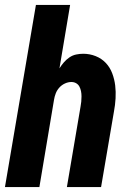

<svg xmlns="http://www.w3.org/2000/svg" viewBox="-22 -755 542 775"><path d="M-2 0 123 -735H261L218 -479Q226 -492 236 -503.5Q246 -515 258.5 -523.5Q271 -532 285.5 -535Q300 -538 314 -538Q340 -538 364 -528.5Q388 -519 405 -501Q422 -483 431 -459Q440 -435 443 -410Q446 -385 444.5 -358Q443 -331 438 -305L386 0H248L303 -324Q305 -334 306 -344.5Q307 -355 307 -366Q307 -377 305 -387Q303 -397 298.5 -405.5Q294 -414 285.5 -419Q277 -424 266 -424Q253 -424 240 -418Q227 -412 217.5 -401.5Q208 -391 203 -378Q198 -365 196 -352L137 0Z"/></svg>

Font: iosevka_custom_sans_ss08 Heavy
Style: Italic
Weight: 900
Italic angle: -10°
Designer: Belleve Invis
Foundry: Belleve Invis
Version: Version 10.3.0; ttfautohint (v1.8.3)